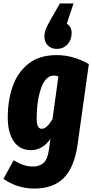

<svg xmlns="http://www.w3.org/2000/svg" viewBox="-30 -871 536 1115"><path d="M486 -499 420 -28Q401 101 340.5 162.5Q280 224 168 224Q72 224 -10 168L49 60Q81 79 107.5 87.5Q134 96 162 96Q199 96 222.5 75.5Q246 55 254 0L263 -65Q218 1 149 1Q85 1 50 -50Q15 -101 15 -188Q15 -287 43.5 -369Q72 -451 135.5 -501Q199 -551 299 -551Q395 -551 486 -499ZM183 -184Q183 -151 190.5 -137Q198 -123 213 -123Q241 -123 275 -179L309 -427Q296 -432 283 -432Q234 -432 208.5 -358.5Q183 -285 183 -184ZM228 -658Q228 -681 236 -701.5Q244 -722 264 -757L318 -851H397L358 -734Q386 -715 386 -680Q386 -639 361.5 -613Q337 -587 300 -587Q268 -587 248 -607Q228 -627 228 -658Z"/></svg>

Font: Fira Sans Extra Condensed ExtraBold
Style: Italic
Weight: 800
Width: 3
Italic angle: -8°
Designer: Carrois Corporate & Edenspiekermann AG
Foundry: Carrois Corporate GbR & Edenspiekermann AG
Version: Version 4.203